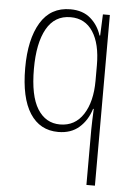

<svg xmlns="http://www.w3.org/2000/svg" viewBox="-54 -580 587 855"><g transform="rotate(5 239.0 -152.5)"><path d="M365 -14Q365 -30 366 -56Q367 -82 368 -106H365Q349 -54 312.5 -22Q276 10 219 10Q137 10 92.5 -59Q48 -128 48 -261Q48 -390 93 -464.5Q138 -539 226 -539Q282 -539 316.5 -509Q351 -479 365 -434H368L372 -529H403V234H365ZM224 -24Q291 -24 328 -81Q365 -138 365 -232V-301Q365 -397 330 -450.5Q295 -504 230 -504Q159 -504 123 -440Q87 -376 87 -261Q87 -140 123.5 -82Q160 -24 224 -24Z"/></g></svg>

Font: Noto Sans Gujarati UI Condensed ExtraLight
Style: Regular
Weight: 200
Width: 3
Designer: Jelle Bosma - Monotype Design Team, Universal Thirst
Foundry: Monotype Imaging Inc.
Version: Version 2.106; ttfautohint (v1.8.4.7-5d5b)